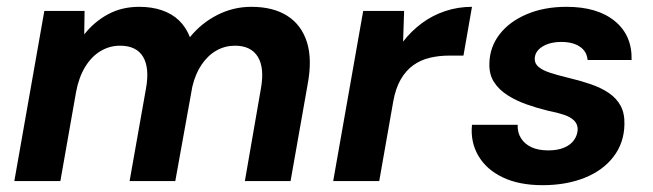

<svg xmlns="http://www.w3.org/2000/svg" viewBox="-20 -531 1916 563"><path d="M22 0 110 -499H228L227 -430Q256 -467 296.5 -489Q337 -511 388 -511Q425 -511 454.5 -501Q484 -491 504.5 -471.5Q525 -452 537 -422Q570 -463 617 -487Q664 -511 717 -511Q781 -511 822.5 -484.5Q864 -458 880 -407.5Q896 -357 882 -283L832 0H698L745 -271Q756 -332 736 -364.5Q716 -397 669 -397Q640 -397 615 -383Q590 -369 571.5 -342Q553 -315 544 -277L494 0H360L408 -271Q419 -332 399.5 -364.5Q380 -397 332 -397Q301 -397 274.5 -381Q248 -365 229.5 -334.5Q211 -304 203 -261L157 0Z M957 0 1045 -499H1165L1162 -409Q1186 -440 1217 -463Q1248 -486 1285.5 -498.5Q1323 -511 1364 -511L1339 -368H1298Q1267 -368 1240 -361.5Q1213 -355 1191.5 -339.5Q1170 -324 1155 -298Q1140 -272 1133 -233L1092 0Z M1571 12Q1502 12 1454 -11Q1406 -34 1382.5 -74.5Q1359 -115 1364 -165H1498Q1497 -143 1507.5 -126Q1518 -109 1538 -99.5Q1558 -90 1588 -90Q1615 -90 1634 -98Q1653 -106 1663 -120Q1673 -134 1674 -151Q1674 -167 1663.5 -177.5Q1653 -188 1633.5 -194.5Q1614 -201 1588 -206Q1555 -214 1524 -225Q1493 -236 1468 -252Q1443 -268 1428.5 -290.5Q1414 -313 1415 -345Q1416 -393 1445 -430.5Q1474 -468 1525 -489.5Q1576 -511 1641 -511Q1732 -511 1783 -469Q1834 -427 1832 -355H1703Q1701 -380 1680.5 -394Q1660 -408 1626 -408Q1592 -408 1570 -394Q1548 -380 1548 -358Q1548 -344 1559.5 -334.5Q1571 -325 1592 -318Q1613 -311 1642 -304Q1680 -295 1711 -284.5Q1742 -274 1765 -258.5Q1788 -243 1800 -220.5Q1812 -198 1811 -166Q1810 -112 1779 -71.5Q1748 -31 1694 -9.5Q1640 12 1571 12Z"/></svg>

Font: DM Sans 20pt
Style: Bold Italic
Weight: 700
Italic angle: -10°
Version: Version 4.004;gftools[0.9.30]